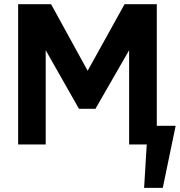

<svg xmlns="http://www.w3.org/2000/svg" viewBox="-20 -696 866 925"><path d="M735.4 0H602.1V-454.1L439.9 -171.9H360.4L200.2 -454.1V0H67.4V-675.8H226.1L402.3 -355L580.1 -675.8H735.4ZM764.2 209H674.3L692.4 -89.8H826.2Z"/></svg>

Font: Cadman
Style: Bold
Weight: 700
Designer: Paul James MIller
Foundry: High-Logic / Made with FontCreator
Version: Version 2.114;March 28, 2021;FontCreator 13.0.0.2683 64-bit